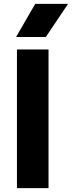

<svg xmlns="http://www.w3.org/2000/svg" viewBox="-20 -977 374 997"><path d="M68 0V-720H232V0ZM63.5 -785 163 -957H333.5L218 -785Z"/></svg>

Font: Geologica
Style: Bold
Weight: 700
Designer: Sindre Bremnes, Frode Helland
Foundry: Monokrom Skriftforlag AS
Version: Version 1.010; ttfautohint (v1.8.4.7-5d5b);gftools[0.9.28]